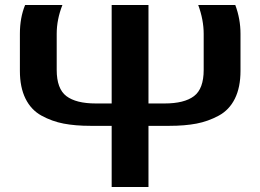

<svg xmlns="http://www.w3.org/2000/svg" viewBox="-20 -505 1047 772"><path d="M208 -369V-224Q208 -148 247 -118.5Q286 -89 365 -89H429V-485H577V-89H642Q721 -89 760 -118.5Q799 -148 799 -224V-369Q799 -425 777 -485H926Q947 -429 947 -369V-220Q947 -154 924.5 -108.5Q902 -63 859.5 -40Q817 -17 770 -8Q723 1 660 1H577V247H429V1H345Q283 1 236 -8Q189 -17 147 -40Q105 -63 82.5 -108.5Q60 -154 60 -220V-369Q60 -434 81 -485H231Q208 -427 208 -369Z"/></svg>

Font: Aneo
Style: Bold
Weight: 700
Designer: Anastasios Pappas
Foundry: Anastasios Pappas
Version: Version 1.000